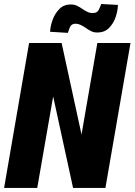

<svg xmlns="http://www.w3.org/2000/svg" viewBox="-24 -922 660 942"><path d="M616.2 -710.9 493.2 0H334.5L236.8 -448.7L158.7 0H-3.9L118.7 -710.9H278.3L376 -262.2L453.6 -710.9ZM472.7 -902.3 554.7 -897.9Q553.7 -868.2 543 -837.2Q532.2 -806.2 510.3 -784.2Q488.3 -762.2 452.6 -762.7Q437 -762.2 423.3 -769Q409.7 -775.9 397.7 -784.4Q385.7 -793 372.3 -799.3Q358.9 -805.7 344.2 -805.7Q325.7 -804.2 319.3 -789.3Q313 -774.4 309.1 -760.7L221.7 -766.1Q223.1 -794.9 234.6 -825.9Q246.1 -856.9 268.3 -878.9Q290.5 -900.9 325.7 -899.9Q341.3 -899.9 354.7 -893.3Q368.2 -886.7 380.6 -877.9Q393.1 -869.1 406.5 -863Q419.9 -856.9 434.6 -858.4Q453.1 -858.9 460.2 -873.3Q467.3 -887.7 472.7 -902.3Z"/></svg>

Font: Roboto Condensed Black
Style: Italic
Weight: 900
Italic angle: -12°
Designer: Christian Robertson
Foundry: Google
Version: Version 3.008; 2023